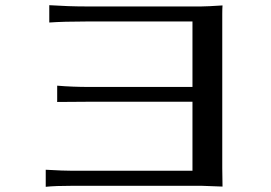

<svg xmlns="http://www.w3.org/2000/svg" viewBox="-20 -722 1040 736"><path d="M155.3 -5.9V-71.3Q223.6 -67.4 259.8 -67.4H717.8V-332H323.2L199.2 -331.1V-393.6Q256.8 -388.7 322.3 -388.7H717.8V-639.6H308.6Q224.6 -639.6 168.9 -635.7V-702.1Q244.1 -697.3 308.6 -697.3H752Q773.4 -697.3 833 -701.2Q832 -688.5 832 -668.9V-77.1L833 -6.8L752 -9.8H259.8Q190.4 -9.8 155.3 -5.9Z"/></svg>

Font: GenEi LateGo v2
Style: Medium
Weight: 500
Designer: o_tamon (Modified)
Foundry: o_tamon / Adobe Systems Incorporated / FONT 910 / Philipp H. Poll
Version: Version 2.1;Original Version 1.004